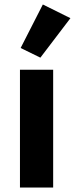

<svg xmlns="http://www.w3.org/2000/svg" viewBox="-20 -836 334 856"><path d="M69 0V-525H217V0ZM160 -579 72 -622 171 -816 294 -755Z"/></svg>

Font: IBM Plex Arabic
Style: Bold
Weight: 700
Designer: Mike Abbink, Paul van der Laan, Pieter van Rosmalen, Wael Morcos, Khajak Apelian
Foundry: Bold Monday
Version: Version 1.0